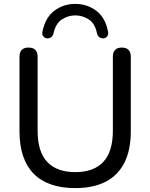

<svg xmlns="http://www.w3.org/2000/svg" viewBox="-20 -956 771 985"><path d="M366 9Q296 9 242.5 -9.5Q189 -28 153 -64.5Q117 -101 98.5 -155.5Q80 -210 80 -282V-665Q80 -689 92 -700.5Q104 -712 126 -712Q149 -712 161 -700.5Q173 -689 173 -665V-285Q173 -178 222 -125.5Q271 -73 366 -73Q461 -73 510 -125.5Q559 -178 559 -285V-665Q559 -689 571 -700.5Q583 -712 605 -712Q627 -712 639 -700.5Q651 -689 651 -665V-282Q651 -187 618.5 -122Q586 -57 522.5 -24Q459 9 366 9ZM221 -759Q210 -760 202 -770Q194 -780 198 -795Q213 -867 259.5 -901.5Q306 -936 366 -936Q426 -936 473 -901.5Q520 -867 534 -795Q538 -780 530 -770Q522 -760 511 -759Q502 -759 495 -762Q488 -765 484 -770.5Q480 -776 478 -783Q468 -835 436 -856Q404 -877 366 -877Q329 -877 297 -856Q265 -835 254 -783Q252 -776 248 -770.5Q244 -765 237.5 -762Q231 -759 221 -759Z"/></svg>

Font: Nunito Medium
Style: Regular
Weight: 500
Designer: Vernon Adams
Foundry: Vernon Adams
Version: Version 3.602